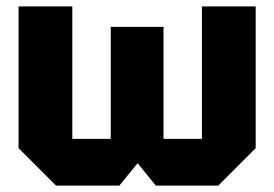

<svg xmlns="http://www.w3.org/2000/svg" viewBox="-20 -580 857 600"><path d="M491 -496V-146H611V-560H779V-117L662 0H467L410 -70L353 0H155L38 -117V-560H206V-146H326V-496Z"/></svg>

Font: Tektur SemiCondensed
Style: Bold
Weight: 700
Width: 4
Designer: Adam Jagosz
Foundry: Adam Jagosz
Version: Version 1.005;gftools[0.9.30]